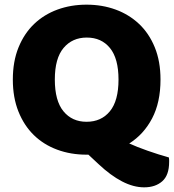

<svg xmlns="http://www.w3.org/2000/svg" viewBox="-20 -645 745 823"><path d="M35 -304Q35 -382 59.5 -442Q84 -502 126.5 -542.5Q169 -583 226.5 -604Q284 -625 351 -625Q418 -625 475.5 -604Q533 -583 576 -542.5Q619 -502 643.5 -442Q668 -382 668 -304Q668 -206 632 -137.5Q596 -69 534 -30Q549 -23 569.5 -15Q590 -7 612.5 1Q635 9 659 16.5Q683 24 704 30Q705 36 705 40.5Q705 45 705 49Q705 106 675.5 132Q646 158 598 158Q552 158 503 132.5Q454 107 403 59L359 18H351Q283 18 225 -3.5Q167 -25 125 -66Q83 -107 59 -167Q35 -227 35 -304ZM215 -304Q215 -213 252 -168Q289 -123 351 -123Q414 -123 451 -168Q488 -213 488 -304Q488 -394 451.5 -439Q415 -484 352 -484Q290 -484 252.5 -439.5Q215 -395 215 -304Z"/></svg>

Font: Baloo Bhai
Style: Regular
Weight: 400
Designer: Supriya Tembe, Noopur Datye and Ek Type
Foundry: Ek Type
Version: Version 1.443;PS 1.000;hotconv 16.6.51;makeotf.lib2.5.65220;